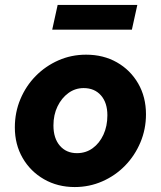

<svg xmlns="http://www.w3.org/2000/svg" viewBox="-20 -746 650 776"><path d="M282 10Q213 10 158 -21.5Q103 -53 71.5 -107.5Q40 -162 40 -231Q40 -292 62.5 -345.5Q85 -399 124.5 -439Q164 -479 216 -502Q268 -525 328 -525Q398 -525 452.5 -494Q507 -463 538.5 -408.5Q570 -354 570 -284Q570 -224 547.5 -170.5Q525 -117 485.5 -76.5Q446 -36 393.5 -13Q341 10 282 10ZM291 -127Q327 -127 354.5 -147Q382 -167 398 -201.5Q414 -236 414 -280Q414 -331 388 -360.5Q362 -390 318 -390Q284 -390 256.5 -370Q229 -350 212.5 -316Q196 -282 196 -239Q196 -187 222 -157Q248 -127 291 -127ZM191 -626 213 -726H535L513 -626Z"/></svg>

Font: Red Hat Text
Style: Italic
Weight: 300
Italic angle: -12°
Designer: Pentagram, MCKL
Foundry: Pentagram, MCKL
Version: Version 1.023